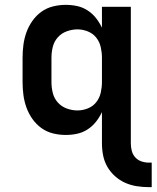

<svg xmlns="http://www.w3.org/2000/svg" viewBox="-20 -548 645 791"><path d="M593 223Q568 223 543 219Q518 215 495.5 205Q473 195 454 178Q435 161 422.5 139.5Q410 118 405 93Q400 68 400 43V-86Q390 -65 375.5 -46.5Q361 -28 341 -15Q321 -2 298 3Q275 8 251 8Q224 8 198 1.5Q172 -5 150.5 -20.5Q129 -36 113.5 -58Q98 -80 89 -105Q80 -130 76.5 -156.5Q73 -183 73 -210V-310Q73 -337 76.5 -363.5Q80 -390 89 -415Q98 -440 113.5 -462Q129 -484 150.5 -499.5Q172 -515 198 -521.5Q224 -528 251 -528Q275 -528 298 -523Q321 -518 341 -505Q361 -492 375.5 -473.5Q390 -455 400 -434V-520H519V43Q519 59 523 74Q527 89 537.5 100.5Q548 112 563 117Q578 122 593 122H605V223ZM299 -93Q321 -93 342 -101.5Q363 -110 376.5 -127Q390 -144 395 -166Q400 -188 400 -210V-310Q400 -332 395 -354Q390 -376 376.5 -393Q363 -410 342 -418.5Q321 -427 299 -427Q277 -427 255 -419Q233 -411 218 -394Q203 -377 197.5 -355Q192 -333 192 -310V-210Q192 -187 197.5 -165Q203 -143 218 -126Q233 -109 255 -101Q277 -93 299 -93Z"/></svg>

Font: Iosevka Book
Style: Bold
Weight: 700
Designer: Belleve Invis
Foundry: Belleve Invis
Version: Version 28.0.7; ttfautohint (v1.8.3)